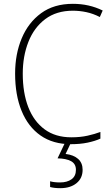

<svg xmlns="http://www.w3.org/2000/svg" viewBox="-20 -744 586 1004"><path d="M361 -688Q275 -688 216.5 -644Q158 -600 128.5 -525Q99 -450 99 -359Q99 -258 128 -183.5Q157 -109 213.5 -67.5Q270 -26 353 -26Q400 -26 438 -34.5Q476 -43 505 -54V-19Q476 -6 437.5 2Q399 10 351 10Q257 10 192 -35.5Q127 -81 93 -164Q59 -247 59 -359Q59 -461 93.5 -543.5Q128 -626 195 -675Q262 -724 361 -724Q446 -724 517 -689L502 -655Q467 -673 431.5 -680.5Q396 -688 361 -688ZM412 144Q412 188 380 214Q348 240 295 240Q264 240 242 234V204Q263 210 294 210Q331 210 354 193.5Q377 177 377 144Q377 113 352 99Q327 85 281 84L321 0H352L323 61Q365 66 388.5 87Q412 108 412 144Z"/></svg>

Font: Noto Sans Sinhala UI SemiCondensed ExtraLight
Style: Regular
Weight: 200
Width: 4
Designer: Jelle Bosma - Monotype Design Team
Foundry: Monotype Imaging Inc.
Version: Version 2.006; ttfautohint (v1.8.4.7-5d5b)